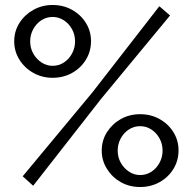

<svg xmlns="http://www.w3.org/2000/svg" viewBox="-20 -740 773 770"><path d="M37 -574Q37 -615 58 -648Q79 -681 114 -700.5Q149 -720 191 -720Q234 -720 269 -700.5Q304 -681 324.5 -648Q345 -615 345 -575Q345 -534 324.5 -500.5Q304 -467 269 -447.5Q234 -428 191 -428Q149 -428 114 -447.5Q79 -467 58 -500.5Q37 -534 37 -574ZM281 -574Q281 -601 268.5 -623.5Q256 -646 235.5 -659Q215 -672 191 -672Q166 -672 145.5 -658.5Q125 -645 113 -622.5Q101 -600 101 -574Q101 -547 113.5 -525Q126 -503 146.5 -489.5Q167 -476 191 -476Q216 -476 236.5 -489.5Q257 -503 269 -525.5Q281 -548 281 -574ZM388 -136Q388 -177 409 -210Q430 -243 464.5 -262.5Q499 -282 542 -282Q585 -282 620 -262.5Q655 -243 675.5 -210Q696 -177 696 -137Q696 -96 675.5 -62.5Q655 -29 620 -9.5Q585 10 542 10Q499 10 464.5 -9.5Q430 -29 409 -62.5Q388 -96 388 -136ZM632 -136Q632 -163 619.5 -185.5Q607 -208 586.5 -221Q566 -234 542 -234Q517 -234 496.5 -220.5Q476 -207 464 -184.5Q452 -162 452 -136Q452 -109 464.5 -87Q477 -65 497.5 -51.5Q518 -38 542 -38Q567 -38 587.5 -51.5Q608 -65 620 -87.5Q632 -110 632 -136ZM71 -33 351 -370 619 -715 662 -678 385 -343 113 5Z"/></svg>

Font: YasnoRaleway Medium
Style: Regular
Weight: 500
Designer: Matt McInerney, Pablo Impallari, Rodrigo Fuenzalida
Foundry: Matt McInerney, Pablo Impallari, Rodrigo Fuenzalida
Version: Version 4.026